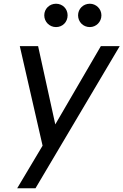

<svg xmlns="http://www.w3.org/2000/svg" viewBox="-20 -786 661 1028"><path d="M280 -641C315 -641 342 -668 342 -704C342 -739 315 -766 280 -766C245 -766 217 -739 217 -704C217 -669 245 -641 280 -641ZM461 -641C495 -641 523 -669 523 -704C523 -739 494 -766 461 -766C425 -766 398 -738 398 -704C398 -669 425 -641 461 -641ZM520 -539 276 -120 184 -539H86L208 -6L72 222H170L621 -539Z"/></svg>

Font: Plus Jakarta Text
Style: Italic
Weight: 400
Italic angle: -12°
Designer: Gumpita Rahayu
Foundry: Tokotype Studio
Version: Version 1.000;hotconv 1.0.109;makeotfexe 2.5.65596